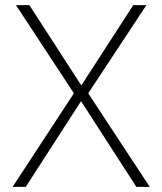

<svg xmlns="http://www.w3.org/2000/svg" viewBox="-20 -725 630 745"><path d="M29 0 270 -368V-358L42 -705H94L299 -388H292L497 -705H548L319 -358V-368L561 0H509L289 -341H300L80 0Z"/></svg>

Font: Nunito Sans 10pt SemiCondensed ExtraLight
Style: Regular
Weight: 250
Width: 4
Designer: Vernon Adams
Foundry: Vernon Adams
Version: Version 3.101;gftools[0.9.27]